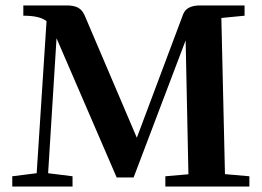

<svg xmlns="http://www.w3.org/2000/svg" viewBox="-20 -683 958 703"><path d="M24.9 0V-37.6L114.3 -48.8L150.4 -605.5Q126.5 -625.5 65.4 -625.5V-663.1H223.6Q250.5 -663.1 265.6 -655Q280.8 -647 289.6 -627.4L481 -178.7L650.4 -630.4Q662.6 -663.1 712.9 -663.1H875.5V-625.5L790.5 -617.2L803.7 -45.4L893.1 -37.6V0H585.4V-37.6L669.9 -44.9L659.7 -535.2L469.2 -33.2H407.2L187 -543L156.2 -48.8L245.6 -37.6V0Z"/></svg>

Font: Elstob 8pt SemiBold
Style: Regular
Weight: 600
Designer: Peter S. Baker
Version: Version 1.015